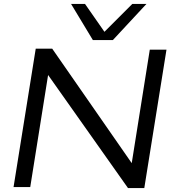

<svg xmlns="http://www.w3.org/2000/svg" viewBox="-20 -953 894 978"><path d="M49 0 162 -705H246L651 -122L743 -700H828L715 5H632L225 -571L134 0ZM726 -933 555 -749H453L342 -933H413L512 -791L654 -933Z"/></svg>

Font: Georama Extended
Style: Italic
Weight: 400
Width: 7
Italic angle: -9°
Designer: Jean-Baptiste Levee
Foundry: Production Type
Version: Version 1.000